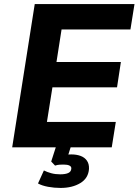

<svg xmlns="http://www.w3.org/2000/svg" viewBox="-20 -725 682 945"><path d="M40 0 151 -705H642L622 -580H283L258 -420H575L556 -295H238L211 -125H550L530 0ZM278 200Q247 200 217 194.5Q187 189 167 178L196 114Q212 122 232 127.5Q252 133 276 133Q302 133 316 126.5Q330 120 331 105Q332 95 322 90Q312 85 294 85Q286 85 274.5 85.5Q263 86 251 90L232 70L261 -20H334L309 59L277 43Q289 39 303.5 37Q318 35 331 35Q357 35 377 42.5Q397 50 408 66Q419 82 418 106Q415 152 375.5 176Q336 200 278 200Z"/></svg>

Font: Nunito Sans 10pt ExtraBold
Style: Italic
Weight: 800
Italic angle: -9°
Designer: Vernon Adams
Foundry: Vernon Adams
Version: Version 3.101;gftools[0.9.27]